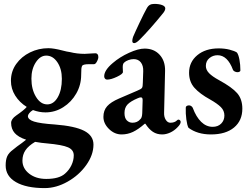

<svg xmlns="http://www.w3.org/2000/svg" viewBox="-20 -675 1291 984"><path d="M484 -382Q484 -376 480.5 -367.5Q477 -359 472 -352Q467 -346 462 -346H435Q407 -346 401 -338Q398 -332 397 -322.5Q396 -313 396 -291Q396 -240 371 -196Q346 -152 304 -125.5Q262 -99 213 -99Q181 -99 149 -111Q137 -104 130 -95Q123 -86 123 -80Q123 -62 154.5 -52Q186 -42 261 -37Q364 -29 411.5 -4.5Q459 20 459 66Q459 119 422 171Q385 223 326.5 256Q268 289 209 289Q115 289 62 258.5Q9 228 9 173Q9 144 17 126Q25 108 47 92Q66 76 92 58L114 41Q74 28 55.5 7Q37 -14 37 -45Q37 -65 63 -83Q105 -112 117 -127Q80 -150 58 -185Q36 -220 36 -261Q36 -309 63 -347Q90 -385 134 -406.5Q178 -428 228 -428Q255 -428 301 -416Q323 -410 339 -408Q375 -399 414 -399Q427 -399 449 -401L469 -402Q476 -402 480 -397Q484 -392 484 -382ZM297 -271Q297 -322 274 -356Q251 -390 217 -390Q186 -390 163.5 -355.5Q141 -321 141 -272Q141 -217 164.5 -178.5Q188 -140 222 -140Q255 -140 276 -176.5Q297 -213 297 -271ZM221 60Q194 58 160 52Q126 72 110.5 95Q95 118 95 148Q95 188 129.5 215Q164 242 217 242Q283 242 313 215Q334 197 346 172Q358 147 358 121Q358 93 328.5 80Q299 67 221 60Z M510 -76Q510 -109 529 -130.5Q548 -152 590 -170L683 -210Q703 -218 707.5 -224.5Q712 -231 712 -251L714 -310Q715 -338 702 -355Q689 -372 665 -372Q652 -372 638 -367Q624 -362 616 -354Q609 -348 609 -331L610 -306Q610 -296 579.5 -281.5Q549 -267 529 -267Q522 -267 518 -272Q514 -277 514 -284Q514 -315 558 -352Q594 -383 641.5 -404.5Q689 -426 721 -426Q769 -426 798 -394.5Q827 -363 826 -312L821 -98Q820 -76 829.5 -61Q839 -46 853 -46Q875 -46 887 -58Q891 -62 894 -62Q899 -62 902.5 -58.5Q906 -55 906 -50Q906 -39 890 -23Q873 -5 852 4.5Q831 14 811 14Q784 14 763.5 0.5Q743 -13 725 -41H722Q689 -12 661.5 1Q634 14 603 14Q567 14 538.5 -14Q510 -42 510 -76ZM699 -64Q708 -71 709 -95L711 -159V-163Q711 -176 702 -176Q696 -176 687 -172Q649 -156 633.5 -139.5Q618 -123 618 -96Q618 -70 630 -58Q642 -46 659 -46Q684 -46 699 -64ZM658 -465Q658 -474 662 -486Q673 -512 696 -560.5Q719 -609 732 -632Q739 -645 748 -650Q757 -655 771 -655Q795 -655 811 -649Q827 -643 827 -632Q827 -622 817 -609Q749 -525 696 -472Q678 -454 668 -454Q658 -454 658 -465Z M946 -20Q939 -33 935 -63Q931 -93 932 -123Q932 -129 937 -132Q942 -135 949 -135Q955 -135 960.5 -131Q966 -127 968 -122Q985 -76 1011 -50.5Q1037 -25 1070 -25Q1097 -25 1113.5 -41.5Q1130 -58 1130 -83Q1130 -108 1112 -126Q1094 -144 1057 -165Q1004 -194 976.5 -225Q949 -256 949 -302Q949 -357 991 -392Q1033 -427 1101 -427Q1131 -427 1156.5 -420.5Q1182 -414 1194 -406Q1202 -396 1207 -370Q1212 -344 1212 -314Q1212 -310 1207.5 -307.5Q1203 -305 1197 -305Q1190 -305 1183 -308.5Q1176 -312 1174 -317Q1146 -392 1095 -392Q1071 -392 1053 -377Q1035 -362 1035 -337Q1035 -317 1051.5 -300Q1068 -283 1103 -264Q1169 -228 1195.5 -197.5Q1222 -167 1222 -118Q1222 -57 1179.5 -21.5Q1137 14 1061 14Q992 14 946 -20Z"/></svg>

Font: EB Garamond SemiBold
Style: Regular
Weight: 600
Designer: Georg Duffner and Octavio Pardo
Foundry: Georg Duffner
Version: Version 1.000